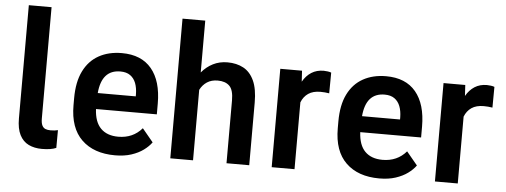

<svg xmlns="http://www.w3.org/2000/svg" viewBox="-50 -884 2704 1027"><g transform="rotate(5 1302.0 -370.0)"><path d="M188.5 -750V-152.8Q188.5 -128.4 194.8 -115.5Q201.2 -102.5 212.6 -97.9Q224.1 -93.3 240.2 -93.3Q263.7 -93.3 279.8 -97.7L279.3 -2.4Q252 9.8 202.6 9.8Q162.1 9.8 131.3 -5.1Q100.6 -20 83.5 -53.5Q66.4 -86.9 66.4 -142.1V-750Z M799.3 -286.1V-228H472.7Q476.1 -158.7 509.8 -124.8Q543.5 -90.8 604 -90.8Q682.6 -90.8 731.4 -147.5L790 -76.7Q773.9 -54.2 747.3 -34.7Q720.7 -15.1 682.9 -2.7Q645 9.8 595.2 9.8Q481 9.8 416 -53Q351.1 -115.7 351.1 -237.8V-274.9Q351.1 -362.8 379.9 -421.1Q408.7 -479.5 461.4 -508.8Q514.2 -538.1 585 -538.1Q689.9 -538.1 744.6 -472.4Q799.3 -406.7 799.3 -286.1ZM678.7 -314V-326.2Q678.2 -359.9 668.5 -385.3Q658.7 -410.6 638.4 -425Q618.2 -439.5 585.4 -439.5Q485.4 -439.5 474.6 -314Z M1151.9 -538.1Q1201.2 -538.1 1237.8 -518.3Q1274.4 -498.5 1294.9 -454.1Q1315.4 -409.7 1315.4 -336.4V0H1193.4V-337.4Q1193.4 -393.6 1171.4 -415Q1149.4 -436.5 1108.4 -436.5Q1074.7 -436.5 1051 -420.9Q1027.3 -405.3 1013.7 -378.4V0H891.6V-750H1013.7V-471.7Q1039.6 -502.9 1074.5 -520.5Q1109.4 -538.1 1151.9 -538.1Z M1668.5 -538.1Q1678.2 -538.1 1690.2 -536.4Q1702.1 -534.7 1709 -531.7L1708 -420.4Q1684.1 -424.3 1661.1 -424.3Q1621.1 -424.3 1595.9 -407.2Q1570.8 -390.1 1558.6 -358.9V0H1436V-528.3H1552.7L1556.2 -469.7Q1574.7 -502.4 1602.8 -520.3Q1630.9 -538.1 1668.5 -538.1Z M2218.3 -286.1V-228H1891.6Q1895 -158.7 1928.7 -124.8Q1962.4 -90.8 2022.9 -90.8Q2101.6 -90.8 2150.4 -147.5L2209 -76.7Q2192.9 -54.2 2166.3 -34.7Q2139.6 -15.1 2101.8 -2.7Q2064 9.8 2014.2 9.8Q1899.9 9.8 1835 -53Q1770 -115.7 1770 -237.8V-274.9Q1770 -362.8 1798.8 -421.1Q1827.6 -479.5 1880.4 -508.8Q1933.1 -538.1 2003.9 -538.1Q2108.9 -538.1 2163.6 -472.4Q2218.3 -406.7 2218.3 -286.1ZM2097.7 -314V-326.2Q2097.2 -359.9 2087.4 -385.3Q2077.6 -410.6 2057.4 -425Q2037.1 -439.5 2004.4 -439.5Q1904.3 -439.5 1893.6 -314Z M2544.9 -538.1Q2554.7 -538.1 2566.7 -536.4Q2578.6 -534.7 2585.4 -531.7L2584.5 -420.4Q2560.5 -424.3 2537.6 -424.3Q2497.6 -424.3 2472.4 -407.2Q2447.3 -390.1 2435.1 -358.9V0H2312.5V-528.3H2429.2L2432.6 -469.7Q2451.2 -502.4 2479.2 -520.3Q2507.3 -538.1 2544.9 -538.1Z"/></g></svg>

Font: Robert Sans
Style: Bold
Weight: 700
Designer: Christian Robertson (extended by Adam Twardoch)
Foundry: Google
Version: Version 12.135;April 2, 2019;FontCreator 11.5.0.2425 64-bit;